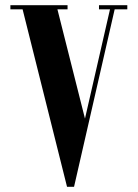

<svg xmlns="http://www.w3.org/2000/svg" viewBox="-20 -719 530 739"><path d="M314 -235 197 -699H63L238 0H262ZM265 0 425 -699H407L247 0ZM68 -683 64 -699H20V-683ZM240 -683V-699H193V-683ZM407 -683V-699H361V-683ZM470 -683V-699H425L418 -683Z"/></svg>

Font: Emberly Black
Style: Regular
Weight: 900
Designer: Rajesh Rajput
Foundry: Rajesh Rajput
Version: Version 1.000